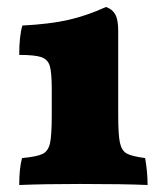

<svg xmlns="http://www.w3.org/2000/svg" viewBox="-20 -526 477 549"><path d="M35 -369Q35 -423 44 -453Q122 -457 175 -469Q228 -481 283 -506Q301 -500 309.5 -485Q318 -470 318 -438V-197Q318 -140 323 -117.5Q328 -95 342.5 -87Q357 -79 395 -74Q402 -34 402 3Q335 0 209 0Q109 0 35 3Q35 -45 43 -74Q86 -78 102 -86Q118 -94 123 -116.5Q128 -139 128 -197V-271Q128 -318 122.5 -337Q117 -356 98.5 -362.5Q80 -369 35 -369Z"/></svg>

Font: Vollkorn SC Black
Style: Regular
Weight: 900
Designer: Friedrich Althausen
Foundry: Friedrich Althausen
Version: Version 4.015